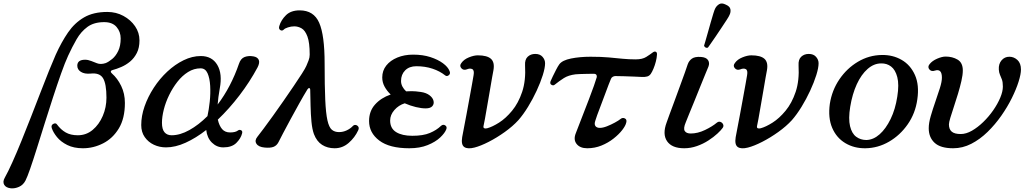

<svg xmlns="http://www.w3.org/2000/svg" viewBox="-150 -832 5862 1093"><path d="M-88 240Q-116 237 -126 220Q-136 203 -123 180Q-104 146 -79.5 91.5Q-55 37 -28 -29.5Q-1 -96 26.5 -166.5Q54 -237 80 -304.5Q106 -372 128.5 -428Q151 -484 167 -520Q200 -593 237.5 -647.5Q275 -702 328.5 -733Q382 -764 461 -764Q511 -764 552.5 -741.5Q594 -719 619 -682.5Q644 -646 644 -602Q644 -560 629 -530.5Q614 -501 590.5 -481.5Q567 -462 540 -450.5Q513 -439 490 -433Q482 -431 481 -425.5Q480 -420 487 -414Q519 -386 540 -342.5Q561 -299 561 -246Q561 -158 526.5 -101Q492 -44 437 -16Q382 12 322 12Q270 12 233 -6.5Q196 -25 174.5 -51.5Q153 -78 145 -102Q139 -119 153 -126.5Q167 -134 174 -124Q196 -94 224 -78Q252 -62 293 -62Q341 -62 377.5 -92.5Q414 -123 435 -172Q456 -221 456 -276Q456 -355 436.5 -387Q417 -419 365 -413Q331 -410 310.5 -423Q290 -436 290 -458Q290 -492 335 -492Q351 -492 370 -484.5Q389 -477 402 -472Q412 -468 424.5 -468Q437 -468 452 -473Q469 -480 489 -496.5Q509 -513 523 -542Q537 -571 537 -613Q537 -651 513.5 -678.5Q490 -706 443 -706Q385 -706 348 -679Q311 -652 286 -608.5Q261 -565 238 -515Q220 -476 198 -414Q176 -352 152 -278.5Q128 -205 104.5 -130Q81 -55 60 12Q39 79 22 128Q5 177 -5 196Q-18 221 -41.5 231.5Q-65 242 -88 240Z M795 7Q758 7 726 -8Q694 -23 674 -51.5Q654 -80 654 -120Q654 -172 673 -226.5Q692 -281 725.5 -332.5Q759 -384 802.5 -424.5Q846 -465 895 -489Q944 -513 993 -513Q1057 -513 1087 -462.5Q1117 -412 1101 -328Q1092 -278 1089 -237Q1127 -287 1157.5 -345.5Q1188 -404 1210 -468Q1220 -499 1242.5 -507.5Q1265 -516 1293 -511Q1316 -507 1323 -491Q1330 -475 1316 -448Q1272 -366 1213.5 -289.5Q1155 -213 1090 -151Q1098 -116 1114.5 -97Q1131 -78 1160 -78Q1191 -78 1206 -90Q1213 -95 1222.5 -90.5Q1232 -86 1228 -72Q1221 -44 1195.5 -18.5Q1170 7 1121 7Q1084 7 1056.5 -20Q1029 -47 1024 -92Q965 -46 906.5 -19.5Q848 7 795 7ZM827 -62Q875 -62 928 -91.5Q981 -121 1031 -171Q1039 -207 1044 -253.5Q1049 -300 1046.5 -343.5Q1044 -387 1031.5 -415Q1019 -443 992 -443Q954 -443 920.5 -422Q887 -401 860 -366.5Q833 -332 813 -291Q793 -250 782.5 -208.5Q772 -167 772 -133Q772 -96 786.5 -79Q801 -62 827 -62Z M1755 12Q1714 12 1683.5 -7.5Q1653 -27 1637 -69Q1627 -97 1623 -139.5Q1619 -182 1618 -229Q1617 -276 1616 -319Q1616 -330 1610.5 -330.5Q1605 -331 1600 -323Q1579 -289 1554 -244Q1529 -199 1504.5 -154Q1480 -109 1461.5 -73.5Q1443 -38 1435 -22Q1425 -3 1407 4Q1389 11 1357 8Q1322 5 1310 -13.5Q1298 -32 1315 -53Q1327 -68 1350.5 -99.5Q1374 -131 1403.5 -172Q1433 -213 1463.5 -257Q1494 -301 1521.5 -341.5Q1549 -382 1568.5 -412.5Q1588 -443 1594 -457Q1600 -471 1606.5 -487.5Q1613 -504 1613 -521Q1613 -590 1600 -624.5Q1587 -659 1567 -670.5Q1547 -682 1525 -682Q1507 -682 1489 -676Q1471 -670 1466 -664Q1456 -654 1445.5 -661Q1435 -668 1440 -684Q1450 -718 1478 -745.5Q1506 -773 1556 -773Q1636 -773 1667 -702.5Q1698 -632 1698 -471Q1698 -342 1701.5 -264.5Q1705 -187 1714 -147Q1723 -107 1739 -93.5Q1755 -80 1780 -80Q1803 -80 1824 -90Q1845 -100 1859 -115Q1866 -122 1875 -120.5Q1884 -119 1889.5 -111Q1895 -103 1889 -90Q1870 -49 1835 -18.5Q1800 12 1755 12Z M2180 12Q2067 12 2009 -32Q1951 -76 1951 -143Q1951 -199 1985 -237Q2019 -275 2074 -294Q2053 -314 2039.5 -338.5Q2026 -363 2026 -391Q2026 -430 2049 -459Q2072 -488 2112 -504.5Q2152 -521 2202 -521Q2257 -521 2300 -507Q2343 -493 2371.5 -472Q2400 -451 2409 -428Q2416 -413 2405 -404Q2394 -395 2384 -403Q2354 -427 2312 -441Q2270 -455 2220 -455Q2180 -455 2156.5 -431.5Q2133 -408 2133 -371Q2133 -354 2141 -339Q2149 -324 2162 -312Q2170 -312 2178 -312.5Q2186 -313 2194 -313Q2214 -313 2245.5 -308.5Q2277 -304 2296 -289Q2314 -275 2318 -257.5Q2322 -240 2311 -227.5Q2300 -215 2273 -215Q2249 -215 2217.5 -222.5Q2186 -230 2154 -244Q2119 -233 2095 -205.5Q2071 -178 2071 -146Q2071 -101 2105 -80Q2139 -59 2197 -59Q2259 -59 2297 -75Q2335 -91 2360 -115Q2372 -126 2384 -118.5Q2396 -111 2391 -97Q2383 -75 2356 -49.5Q2329 -24 2284.5 -6Q2240 12 2180 12Z M2551 8Q2512 18 2493 5Q2474 -8 2481 -51Q2483 -63 2490 -98.5Q2497 -134 2505.5 -180Q2514 -226 2522.5 -272.5Q2531 -319 2537.5 -355Q2544 -391 2546 -404Q2551 -432 2538.5 -438.5Q2526 -445 2507 -437Q2488 -430 2476 -444Q2464 -458 2477 -474Q2491 -494 2519.5 -505.5Q2548 -517 2570 -517Q2623 -517 2645 -497Q2667 -477 2659 -432Q2657 -424 2651.5 -391.5Q2646 -359 2638.5 -315.5Q2631 -272 2623.5 -229Q2616 -186 2610.5 -154.5Q2605 -123 2603 -117Q2600 -105 2606.5 -102Q2613 -99 2624 -102Q2653 -110 2691 -134Q2729 -158 2765 -201.5Q2801 -245 2822.5 -309Q2844 -373 2839 -460Q2837 -493 2854 -509Q2871 -525 2897 -525Q2924 -525 2938.5 -508.5Q2953 -492 2953 -472Q2953 -446 2940 -404.5Q2927 -363 2905 -315.5Q2883 -268 2856 -224Q2829 -180 2801 -148Q2769 -113 2723.5 -80.5Q2678 -48 2632 -24.5Q2586 -1 2551 8Z M3193 12Q3152 12 3132.5 -12.5Q3113 -37 3128 -74Q3131 -82 3142.5 -111.5Q3154 -141 3170 -182.5Q3186 -224 3202.5 -266.5Q3219 -309 3231 -343.5Q3243 -378 3247 -392Q3249 -400 3245 -406Q3241 -412 3229 -412Q3213 -412 3192 -411.5Q3171 -411 3153 -410.5Q3135 -410 3127 -409Q3086 -404 3060 -387.5Q3034 -371 3008 -350Q3000 -343 2989.5 -349Q2979 -355 2984 -369Q2988 -379 2997 -397.5Q3006 -416 3016 -435.5Q3026 -455 3034 -466Q3051 -489 3101 -499Q3151 -509 3212 -509Q3274 -509 3316.5 -505Q3359 -501 3394.5 -497.5Q3430 -494 3469 -494Q3507 -494 3529 -508Q3551 -522 3564 -532Q3575 -541 3583 -537.5Q3591 -534 3590 -521Q3589 -503 3583.5 -481.5Q3578 -460 3570 -441Q3562 -422 3555 -412Q3547 -400 3534 -396.5Q3521 -393 3503 -394Q3487 -395 3459 -396Q3431 -397 3402.5 -398Q3374 -399 3353 -399Q3346 -399 3338.5 -395Q3331 -391 3328 -383Q3324 -374 3314.5 -349.5Q3305 -325 3293.5 -293.5Q3282 -262 3270 -231Q3258 -200 3249.5 -176.5Q3241 -153 3239 -145Q3232 -125 3239.5 -114.5Q3247 -104 3265 -104Q3282 -104 3305 -113Q3328 -122 3350 -134Q3372 -146 3383 -155Q3394 -164 3407 -158Q3420 -152 3415 -134Q3411 -116 3392 -91.5Q3373 -67 3342.5 -43Q3312 -19 3274 -3.5Q3236 12 3193 12Z M3745 12Q3675 12 3647.5 -28Q3620 -68 3645 -135Q3649 -147 3661 -179.5Q3673 -212 3689 -255Q3705 -298 3720.5 -341Q3736 -384 3748.5 -418Q3761 -452 3765 -466Q3772 -486 3788.5 -498Q3805 -510 3839 -508Q3870 -506 3880.5 -490Q3891 -474 3883 -453Q3879 -443 3866 -412Q3853 -381 3836.5 -339.5Q3820 -298 3803 -256.5Q3786 -215 3772.5 -182Q3759 -149 3754 -136Q3739 -101 3748 -86.5Q3757 -72 3782 -72Q3822 -72 3863.5 -92Q3905 -112 3930 -133Q3941 -142 3951.5 -138Q3962 -134 3966.5 -124Q3971 -114 3964 -104Q3955 -91 3934 -71.5Q3913 -52 3883 -32.5Q3853 -13 3817.5 -0.5Q3782 12 3745 12ZM3880 -561Q3873 -558 3866.5 -561.5Q3860 -565 3858 -572Q3859 -575 3865 -595.5Q3871 -616 3879 -644.5Q3887 -673 3895.5 -703Q3904 -733 3911 -755.5Q3918 -778 3922 -785Q3930 -800 3944.5 -808.5Q3959 -817 3981 -806Q4005 -796 4008 -779.5Q4011 -763 4003 -747Q4000 -739 3987 -719Q3974 -699 3957 -673.5Q3940 -648 3923.5 -623.5Q3907 -599 3894.5 -581.5Q3882 -564 3880 -561Z M4108 8Q4069 18 4050 5Q4031 -8 4038 -51Q4040 -63 4047 -98.5Q4054 -134 4062.5 -180Q4071 -226 4079.5 -272.5Q4088 -319 4094.5 -355Q4101 -391 4103 -404Q4108 -432 4095.5 -438.5Q4083 -445 4064 -437Q4045 -430 4033 -444Q4021 -458 4034 -474Q4048 -494 4076.5 -505.5Q4105 -517 4127 -517Q4180 -517 4202 -497Q4224 -477 4216 -432Q4214 -424 4208.5 -391.5Q4203 -359 4195.5 -315.5Q4188 -272 4180.5 -229Q4173 -186 4167.5 -154.5Q4162 -123 4160 -117Q4157 -105 4163.5 -102Q4170 -99 4181 -102Q4210 -110 4248 -134Q4286 -158 4322 -201.5Q4358 -245 4379.5 -309Q4401 -373 4396 -460Q4394 -493 4411 -509Q4428 -525 4454 -525Q4481 -525 4495.5 -508.5Q4510 -492 4510 -472Q4510 -446 4497 -404.5Q4484 -363 4462 -315.5Q4440 -268 4413 -224Q4386 -180 4358 -148Q4326 -113 4280.5 -80.5Q4235 -48 4189 -24.5Q4143 -1 4108 8Z M4777 12Q4713 13 4662.5 -17Q4612 -47 4587.5 -104Q4563 -161 4574 -241Q4586 -318 4628.5 -380.5Q4671 -443 4734 -480.5Q4797 -518 4870 -519Q4933 -520 4983 -491Q5033 -462 5058.5 -405Q5084 -348 5072 -266Q5061 -187 5017.5 -124.5Q4974 -62 4911 -25.5Q4848 11 4777 12ZM4782 -35Q4822 -36 4857.5 -67.5Q4893 -99 4920 -154.5Q4947 -210 4958 -282Q4969 -351 4958 -393Q4947 -435 4922.5 -453.5Q4898 -472 4866 -471Q4825 -471 4789 -439.5Q4753 -408 4727.5 -352.5Q4702 -297 4690 -224Q4679 -156 4689 -114Q4699 -72 4724 -53.5Q4749 -35 4782 -35Z M5276 12Q5204 12 5170.5 -19Q5137 -50 5137 -102Q5137 -132 5148.5 -171.5Q5160 -211 5174.5 -252.5Q5189 -294 5200.5 -330.5Q5212 -367 5212 -390Q5212 -443 5172 -430Q5152 -423 5140.5 -437Q5129 -451 5142 -467Q5157 -486 5185 -498Q5213 -510 5233 -510Q5272 -510 5301.5 -492.5Q5331 -475 5331 -431Q5331 -406 5323 -371Q5315 -336 5303.5 -298Q5292 -260 5280 -224Q5268 -188 5260 -161.5Q5252 -135 5252 -124Q5252 -96 5268 -82.5Q5284 -69 5319 -69Q5350 -69 5383 -88Q5416 -107 5447.5 -137.5Q5479 -168 5504 -204Q5529 -240 5544 -275.5Q5559 -311 5559 -339Q5559 -365 5553.5 -379.5Q5548 -394 5542.5 -406.5Q5537 -419 5536 -436Q5534 -468 5551.5 -488.5Q5569 -509 5596 -509Q5622 -509 5642 -490.5Q5662 -472 5662 -436Q5662 -410 5648.5 -367Q5635 -324 5610 -273.5Q5585 -223 5550 -173Q5515 -123 5472 -81Q5429 -39 5379.5 -13.5Q5330 12 5276 12Z"/></svg>

Font: Zen Old Mincho
Style: Bold
Weight: 700
Designer: Yoshimichi Ohira
Foundry: Positype
Version: Version 1.500